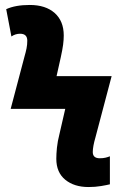

<svg xmlns="http://www.w3.org/2000/svg" viewBox="-20 -744 487 774"><path d="M337 10Q364 10 387.5 6Q411 2 423 -1V-114Q416 -111 406 -108.5Q396 -106 382 -106Q354 -106 354 -131Q354 -153 365 -191L430 -437H208L225 -513Q232 -545 234.5 -564.5Q237 -584 237 -601Q237 -659 200.5 -691.5Q164 -724 100 -724Q42 -724 5 -707L26 -597Q42 -608 61 -608Q90 -608 90 -580Q90 -564 87 -549Q84 -534 79 -517L23 -305H243L220 -205Q212 -174 209.5 -148.5Q207 -123 207 -104Q207 -49 243 -19.5Q279 10 337 10Z"/></svg>

Font: Noto Sans Display SemiCondensed Extra
Style: Regular
Weight: 800
Width: 4
Designer: Monotype Design Team
Foundry: Monotype Imaging Inc.
Version: Version 1.900